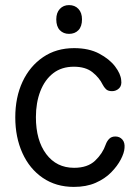

<svg xmlns="http://www.w3.org/2000/svg" viewBox="-20 -719 544 754"><path d="M270 15Q200 15 148 -20.5Q96 -56 68 -118Q40 -180 40 -258Q40 -337 68.5 -398Q97 -459 149 -494.5Q201 -530 271 -530Q329 -530 369.5 -508.5Q410 -487 432 -458Q454 -429 456 -404Q459 -383 447.5 -372Q436 -361 420 -361Q404 -361 396 -369Q388 -377 383 -387Q370 -414 343 -435.5Q316 -457 270 -457Q222 -457 189 -431.5Q156 -406 138.5 -361Q121 -316 121 -259Q121 -168 161.5 -114Q202 -60 271 -60Q324 -60 353.5 -88Q383 -116 395 -151Q400 -165 409 -174Q418 -183 433 -183Q450 -183 460.5 -171Q471 -159 469 -138Q468 -119 454.5 -93Q441 -67 416.5 -42Q392 -17 355.5 -1Q319 15 270 15ZM251 -586Q229 -586 215 -600.5Q201 -615 201 -643Q201 -669 215 -684Q229 -699 251 -699Q274 -699 288 -684Q302 -669 302 -643Q302 -615 288 -600.5Q274 -586 251 -586Z"/></svg>

Font: National Park
Style: Regular
Weight: 400
Designer: Andrea Herstowski, Ben Hoepner
Version: Version 1.009